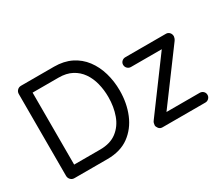

<svg xmlns="http://www.w3.org/2000/svg" viewBox="-122 -980 1441 1259"><g transform="rotate(-30 598.5 -350.0)"><path d="M378 -700Q451 -700 506.5 -672.5Q562 -645 599 -596Q636 -547 654.5 -483.5Q673 -420 673 -350Q673 -254 640 -174.5Q607 -95 542 -47.5Q477 0 378 0H128Q111 0 99.5 -12Q88 -24 88 -41V-660Q88 -677 99.5 -688.5Q111 -700 128 -700ZM368 -78Q445 -78 493.5 -115Q542 -152 564.5 -214Q587 -276 587 -350Q587 -404 574.5 -453.5Q562 -503 535.5 -541Q509 -579 467.5 -601Q426 -623 368 -623H163L171 -631V-68L165 -78ZM1119 -74Q1135 -74 1146 -63.5Q1157 -53 1157 -37Q1157 -22 1146 -11Q1135 0 1119 0H795Q777 0 767 -13Q757 -26 757 -37Q758 -47 760 -54Q762 -61 769 -70L1055 -457L1056 -446H814Q798 -446 787 -457Q776 -468 776 -484Q776 -499 787 -509.5Q798 -520 814 -520H1121Q1137 -520 1147.5 -508.5Q1158 -497 1158 -480Q1157 -473 1155 -466.5Q1153 -460 1147 -451L864 -69L857 -74Z"/></g></svg>

Font: Quicksand Light Medium
Style: Regular
Weight: 500
Version: Version 3.006